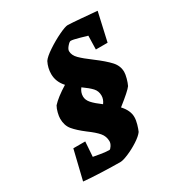

<svg xmlns="http://www.w3.org/2000/svg" viewBox="-172 -742 902 964"><g transform="rotate(-30 279.0 -260.0)"><path d="M422 -447 424 -526Q417 -528 382 -538Q347 -548 334 -548Q327 -548 314 -533Q301 -518 301 -507Q301 -483 322.5 -461.5Q344 -440 386 -409Q438 -370 463.5 -342Q489 -314 489 -279Q489 -265 483 -243Q477 -221 470 -207Q456 -187 386 -132Q420 -95 420 -57Q420 -39 413.5 -16.5Q407 6 401 19Q388 37 357 57Q326 77 294 90.5Q262 104 247 104Q203 104 138 101.5Q73 99 35 95L76 -74H145L139 12Q147 13 176 18.5Q205 24 229 24Q234 24 242.5 11Q251 -2 251 -14Q251 -43 232.5 -64.5Q214 -86 177 -113Q135 -145 114 -170.5Q93 -196 93 -235Q93 -249 98 -269Q103 -289 111 -303Q139 -334 199 -371Q166 -407 166 -452Q166 -487 182 -519Q194 -537 231.5 -562Q269 -587 307.5 -605.5Q346 -624 361 -624Q387 -623 435 -619Q483 -615 527 -611L490 -447ZM264 -319Q248 -299 248 -275Q248 -254 265 -235Q282 -216 316 -191Q331 -211 331 -233Q331 -259 314.5 -277Q298 -295 264 -319Z"/></g></svg>

Font: Grenze ExtraBold
Style: Italic
Weight: 800
Italic angle: -10°
Designer: Renata Polastri
Foundry: Omnibus-Type
Version: Version 1.002; ttfautohint (v1.8)